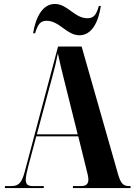

<svg xmlns="http://www.w3.org/2000/svg" viewBox="-20 -949 679 969"><path d="M381 -771C444 -771 477 -839 489 -919H479C466 -873 452 -857 421 -857C356 -857 321 -929 257 -929C194 -929 160 -861 147 -781H157C171 -827 184 -844 215 -844C281 -844 316 -771 381 -771ZM5 0H201V-10H145C120 -10 110 -19 110 -42C110 -57 115 -81 123 -111L163 -261H375L416 -95C420 -77 426 -58 426 -44C426 -23 418 -10 389 -10H348V0H639V-10H631C602 -10 589 -24 576 -69L392 -714H273L105 -83C90 -27 75 -10 37 -10H5ZM166 -271 246 -569C256 -605 264 -638 272 -680C281 -636 290 -601 300 -560L372 -271Z"/></svg>

Font: Noto Serif Display Condensed Extra
Style: Regular
Weight: 800
Width: 3
Designer: Monotype Design Team
Foundry: Monotype Imaging Inc.
Version: Version 1.900